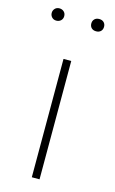

<svg xmlns="http://www.w3.org/2000/svg" viewBox="-114 -769 488 815"><g transform="rotate(15 130.5 -361.5)"><path d="M22.5 -715Q30 -723 42 -723Q54 -723 62 -715.5Q70 -708 70 -696Q70 -684 62 -676.5Q54 -669 42 -669Q30 -669 22.5 -677Q15 -685 15 -696Q15 -707 22.5 -715ZM196.5 -715.5Q204 -723 217 -723Q230 -723 237.5 -715.5Q245 -708 245 -696Q245 -684 237.5 -676.5Q230 -669 217 -669Q204 -669 196.5 -676.5Q189 -684 189 -696Q189 -708 196.5 -715.5ZM148 -520V0H114V-520Z"/></g></svg>

Font: Fira Sans UltraLight
Style: Regular
Weight: 200
Designer: Carrois Corporate & Edenspiekermann AG
Foundry: Carrois Corporate GbR & Edenspiekermann AG
Version: Version 4.106;PS 004.106;hotconv 1.0.70;makeotf.lib2.5.58329